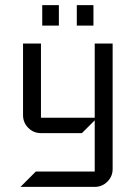

<svg xmlns="http://www.w3.org/2000/svg" viewBox="-20 -520 535 750"><path d="M420 140Q420 169 399.5 189.5Q379 210 350 210H60L120 150H350V-50L300 0H140Q111 0 90.5 -20.5Q70 -41 70 -70V-350H140V-60H350V-350H420ZM345 -420H280V-500H345ZM210 -420H145V-500H210Z"/></svg>

Font: Iceland
Style: Regular
Weight: 400
Designer: Cyreal (www.cyreal.org)
Foundry: Cyreal (www.cyreal.org)
Version: Version 1.001